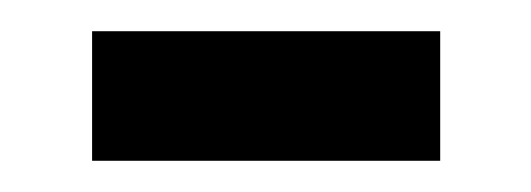

<svg xmlns="http://www.w3.org/2000/svg" viewBox="-20 -374 340 123"><path d="M39 -354V-271H262V-354Z"/></svg>

Font: Noto Serif Sinhala Condensed Medium
Style: Regular
Weight: 500
Width: 3
Designer: Jelle Bosma - Monotype Design Team
Foundry: Monotype Imaging Inc.
Version: Version 2.007